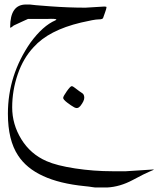

<svg xmlns="http://www.w3.org/2000/svg" viewBox="-20 -310 702 851"><path d="M336 160Q324 174 309.5 166Q295 158 277.5 144.5Q260 131 260 124Q260 117 276 94.5Q292 72 297.5 72Q303 72 310 78Q336 98 344.5 103Q353 108 353.5 122.5Q354 137 336 160ZM479 449H538L662 441Q662 443 643 450.5Q624 458 568 488Q512 518 455 521H402Q397 521 390.5 519.5Q384 518 373.5 517Q363 516 355 515Q134 493 60 379Q15 311 15 194Q15 23 115 -121Q170 -196 226 -220Q228 -222 230 -223Q230 -228 187 -226H104L84 -217Q44 -199 41 -197Q23 -182 25 -190Q25 -290 95 -290H112Q121 -288 202.5 -282Q284 -276 359 -276L442 -281Q453 -281 452 -278Q452 -272 445.5 -254.5Q439 -237 437 -230.5Q435 -224 416 -224Q399 -224 339 -210Q196 -176 129 -101Q83 -52 58.5 19.5Q34 91 34 166Q34 241 74.5 307Q115 373 186 404Q231 424 313 436.5Q395 449 479 449Z"/></svg>

Font: AMoshref-Naskh
Style: Naskh
Weight: 500
Version: Version 0.001